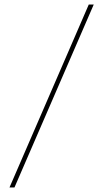

<svg xmlns="http://www.w3.org/2000/svg" viewBox="-20 -790 457 850"><path d="M22 40 373 -770H395L44 40Z"/></svg>

Font: M PLUS 1 Thin Thin
Style: Regular
Weight: 250
Version: Version 1.001